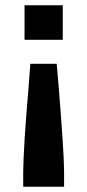

<svg xmlns="http://www.w3.org/2000/svg" viewBox="-20 -530 330 728"><path d="M68 178V119Q68 102 69.5 69.5Q71 37 73.5 -6Q76 -49 80 -97.5Q84 -146 88 -195Q92 -244 95 -288H195Q199 -244 203 -195Q207 -146 210.5 -97.5Q214 -49 217 -6Q220 37 221.5 69.5Q223 102 223 119V178ZM73 -379V-510H218V-379Z"/></svg>

Font: Saira Thin SemiBold
Style: Regular
Weight: 600
Version: Version 1.101